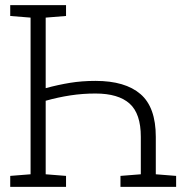

<svg xmlns="http://www.w3.org/2000/svg" viewBox="-20 -731 735 751"><path d="M20 0V-43L99.6 -49.3V-662.1L20 -668.5V-710.9H238.3V-668.5L158.7 -662.1V-386.2Q207.5 -399.4 253.9 -407Q300.3 -414.6 353.5 -414.6Q469.7 -414.6 529.5 -363Q589.4 -311.5 589.4 -195.8V-49.3L668.9 -43V0H451.2V-43L530.8 -49.3V-195.8Q530.8 -286.6 486.8 -325.9Q442.9 -365.2 353.5 -365.2Q303.2 -365.2 255.4 -357.9Q207.5 -350.6 158.7 -336.9V-49.3L238.3 -43V0Z"/></svg>

Font: Roboto Slab Light
Style: Regular
Weight: 300
Designer: Google
Version: Version 2.000; ttfautohint (v1.8.1.43-b0c9)